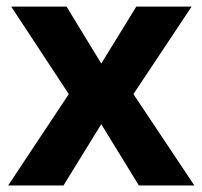

<svg xmlns="http://www.w3.org/2000/svg" viewBox="-20 -566 618 586"><path d="M4.9 0H173.8L289.1 -187L403.8 0H573.2L387.2 -278.8L564.9 -545.9H396L289.1 -372.1L183.1 -545.9H14.2L189.9 -278.8Z"/></svg>

Font: Noto Reveo Sans
Style: Bold
Weight: 700
Designer: Monotype Design team
Foundry: Monotype Imaging Inc.
Version: Version 1.04